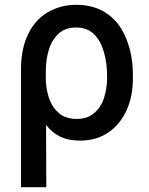

<svg xmlns="http://www.w3.org/2000/svg" viewBox="-20 -573 618 796"><path d="M97 -432Q126 -492 178 -522Q231 -553 296 -553Q373 -553 426 -515Q478 -478 504 -411Q531 -345 531 -259V-249Q531 -173 504 -114Q476 -55 428 -23Q379 10 311 10Q263 10 229 -7Q197 -22 171 -55L172 203H67V-283Q67 -372 97 -432ZM183 -167Q195 -130 223 -105Q251 -80 298 -80Q343 -80 370 -104Q398 -127 411 -166Q424 -208 424 -249V-259Q424 -313 410 -360Q396 -406 369 -432Q341 -459 295 -459Q251 -459 222 -433Q193 -404 182 -365Q170 -325 170 -279V-237Q172 -201 183 -167Z"/></svg>

Font: Sinter Medium
Style: Regular
Weight: 500
Foundry: Adobe & rsms
Version: Version 1.000